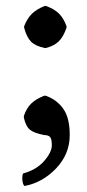

<svg xmlns="http://www.w3.org/2000/svg" viewBox="-20 -453 293 644"><path d="M61 -359.9C66.6 -338.7 74.3 -323.2 84.2 -313.2C94.2 -303.3 109.4 -296.2 129.9 -292H133.8C152 -296.5 166.3 -303.9 176.8 -314C187.2 -324.1 196 -339.4 203.1 -359.9V-365.2C196.6 -383.1 188.1 -397.3 177.5 -407.7C166.9 -418.1 152.3 -426.6 133.8 -433.1H129.9C111.3 -425.6 96.9 -416.7 86.7 -406.5C76.4 -396.2 67.9 -382.5 61 -365.2ZM60.1 -58.1C64.6 -38.2 71.6 -24.7 81.1 -17.3C90.5 -10 106.1 -4.2 127.9 0C137 0 143.6 2.1 147.7 6.3C151.8 10.6 153.8 19.9 153.8 34.2C153.8 49.8 145.2 67.5 127.9 87.2C110.7 106.9 87.1 120.8 57.1 128.9C54.9 135.4 54.2 143.2 55.2 152.3C56.2 161.5 58.4 167.6 62 170.9C102.4 163.4 137.8 143.7 168.2 111.8C198.6 79.9 213.9 42.6 213.9 0C213.9 -38.1 206.8 -67.3 192.6 -87.6C178.5 -108 158.9 -122.7 133.8 -131.8H127.9C109 -124.3 94.4 -115.4 84 -105C73.6 -94.6 65.6 -80.9 60.1 -64Z"/></svg>

Font: Linux Biolinum G
Style: Bold
Weight: 700
Designer: Philipp H. Poll
Foundry: Philipp H. Poll
Version: Version 1.1.0